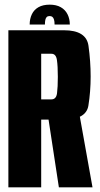

<svg xmlns="http://www.w3.org/2000/svg" viewBox="-20 -805 430 825"><path d="M16 0H157V-291H253Q350 -291 359.8 -351.2Q369.5 -411.5 369.5 -476Q369.5 -541.5 360.2 -608.2Q351 -675 254.5 -675H16ZM233 0H377.5L319.5 -323.5L185.5 -311.5ZM157 -378V-574H201Q220.5 -574 224.5 -547.8Q228.5 -521.5 228.5 -475Q228.5 -430.5 225 -404.2Q221.5 -378 201 -378ZM193.5 -785Q164.5 -785 145.2 -774Q126 -763 116.8 -743.5Q107.5 -724 107.5 -699.5H173Q173 -712.5 175 -720.5Q177 -728.5 181.2 -732.2Q185.5 -736 193.5 -736Q200.5 -736 205 -732.5Q209.5 -729 212 -721Q214.5 -713 214.5 -699.5H280Q280 -724 270.2 -743.5Q260.5 -763 241.2 -774Q222 -785 193.5 -785Z"/></svg>

Font: Anybody ExtraCondensed
Style: Bold
Weight: 700
Width: 2
Version: Version 1.113;gftools[0.9.25]